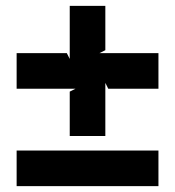

<svg xmlns="http://www.w3.org/2000/svg" viewBox="-20 -638 601 658"><path d="M37 0H523V-122H37ZM37 -334H239L219 -324V-172H341V-354L351 -334H523V-456H321L341 -466V-618H219V-436L209 -456H37Z"/></svg>

Font: Charger EcoBlack
Style: Black
Weight: 1000
Designer: Jasper
Foundry: Cannot Into Space Fonts
Version: Version 1.1